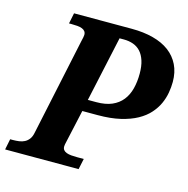

<svg xmlns="http://www.w3.org/2000/svg" viewBox="-128 -816 901 918"><g transform="rotate(15 322.5 -357.0)"><path d="M297.9 -331.1H339.8Q385.3 -331.1 416.7 -344.7Q448.2 -358.4 467.8 -383.1Q487.3 -407.7 496.1 -441.7Q504.9 -475.6 504.9 -516.1Q504.9 -553.7 496.3 -580.1Q487.8 -606.4 472.7 -623Q457.5 -639.6 436.3 -647.2Q415 -654.8 390.1 -654.8H368.2ZM250 -109.9Q248.5 -104.5 247.3 -97.7Q246.1 -90.8 246.1 -86.9Q246.1 -76.2 251.5 -69.6Q256.8 -63 266.6 -59.3Q276.4 -55.7 289.8 -54.4Q303.2 -53.2 318.8 -53.2H352.1L340.8 0H-22.9L-12.2 -53.2H1Q16.6 -53.2 31.5 -55.2Q46.4 -57.1 58.6 -63.5Q70.8 -69.8 79.8 -81.5Q88.9 -93.3 92.8 -112.8L194.8 -592.8Q201.2 -618.7 201.2 -627Q201.2 -637.7 195.8 -644.5Q190.4 -651.4 180.9 -655Q171.4 -658.7 158 -659.9Q144.5 -661.1 128.9 -661.1H116.2L127 -713.9H413.1Q471.7 -713.9 519 -701.4Q566.4 -689 599.4 -664.3Q632.3 -639.6 650.1 -603.3Q668 -566.9 668 -519Q668 -493.7 663.1 -465.3Q658.2 -437 645.8 -409.7Q633.3 -382.3 611.3 -357.7Q589.4 -333 555.4 -314.2Q521.5 -295.4 473.9 -284.2Q426.3 -272.9 361.8 -272.9H286.1Z"/></g></svg>

Font: Droid Serif
Style: Bold Italic
Weight: 700
Italic angle: -12°
Designer: Monotype Design team
Foundry: Monotype Imaging Inc.
Version: Version 1.03